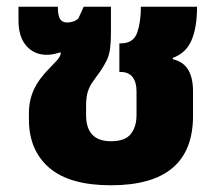

<svg xmlns="http://www.w3.org/2000/svg" viewBox="-20 -537 652 571"><path d="M310 14Q187 14 126.5 -38Q66 -90 66 -182V-200Q66 -238 80.5 -270Q95 -302 129 -336Q137 -344 148.5 -356.5Q160 -369 161 -380L158 -381Q149 -378 139.5 -376Q130 -374 119 -374Q82 -374 58.5 -400.5Q35 -427 35 -476V-517H152Q152 -491 158.5 -480.5Q165 -470 180 -470Q187 -470 196 -472.5Q205 -475 213 -482L229 -517H310V-444Q310 -413 307.5 -393.5Q305 -374 298 -359Q291 -344 279 -326Q267 -309 257 -295.5Q247 -282 241.5 -265.5Q236 -249 236 -222V-195Q236 -117 310 -117Q352 -117 369 -138.5Q386 -160 386 -195V-266Q386 -292 374.5 -307.5Q363 -323 338 -323H335V-408H339Q377 -408 388 -440Q399 -472 399 -517H566Q566 -455 549.5 -417Q533 -379 494 -365V-361Q526 -353 540 -329Q554 -305 554 -266V-192Q554 14 310 14Z"/></svg>

Font: Noto Sans Thai UI ExtBd
Style: Regular
Weight: 800
Designer: Monotype Design Team
Foundry: Monotype Imaging Inc.
Version: Version 2.000